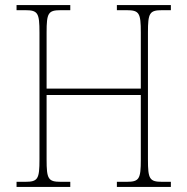

<svg xmlns="http://www.w3.org/2000/svg" viewBox="-20 -734 736 754"><path d="M45 0H256V-20H219C169 -20 163 -31 163 -108V-361H533V-108C533 -31 527 -20 477 -20H439V0H651V-20H617C567 -20 561 -31 561 -108V-606C561 -683 567 -694 617 -694H651V-714H439V-694H477C527 -694 533 -683 533 -606V-386H163V-606C163 -683 169 -694 219 -694H256V-714H45V-694H79C129 -694 135 -683 135 -606V-108C135 -31 129 -20 79 -20H45Z"/></svg>

Font: Noto Serif Tamil SemiCondensed Thin
Style: Regular
Weight: 100
Width: 4
Designer: Indian Type Foundry, Tom Grace, and the Monotype Design Team
Foundry: Monotype Imaging Inc.
Version: Version 2.004